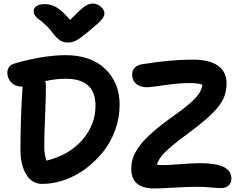

<svg xmlns="http://www.w3.org/2000/svg" viewBox="-20 -996 1338 1072"><path d="M497.1 -976.1Q522.9 -976.1 543 -958.5Q563 -940.9 563 -920.9Q563 -905.3 548.3 -887.2Q533.7 -869.1 478 -823.2Q469.7 -816.9 455.6 -805.4Q441.4 -793.9 436 -790Q430.7 -786.1 420.4 -779.1Q410.2 -772 405 -769.5Q399.9 -767.1 391.4 -763.9Q382.8 -760.7 375.2 -759.8Q367.7 -758.8 357.9 -758.8Q333.5 -758.8 315.2 -770.5Q296.9 -782.2 276.9 -809.1Q257.3 -835.4 235.1 -856.2Q212.9 -877 199.5 -886Q186 -895 177 -907Q168 -918.9 168 -934.1Q168 -952.1 184.6 -962.6Q201.2 -973.1 231 -973.1Q265.1 -973.1 296.6 -954.3Q328.1 -935.5 371.1 -884.8Q430.7 -945.3 453.6 -960.7Q476.6 -976.1 497.1 -976.1ZM215.8 30.8Q158.7 30.8 126.5 -21.7Q94.2 -74.2 94.2 -160.2Q94.2 -335 106 -512.2Q65.9 -512.2 43.5 -535.2Q21 -558.1 21 -589.8Q21 -606.4 30 -620.6Q39.1 -634.8 57.1 -640.1Q115.7 -658.7 195.8 -673.3Q275.9 -688 347.2 -688Q487.3 -688 567.6 -611.1Q647.9 -534.2 647.9 -411.1Q647.9 -337.9 622.8 -269Q597.7 -200.2 554.4 -146.7Q511.2 -93.3 456.3 -52.7Q401.4 -12.2 338.9 9.3Q276.4 30.8 215.8 30.8ZM841.8 56.2Q712.9 56.2 712.9 -53.2Q712.9 -85.4 722.4 -114.3Q731.9 -143.1 757.6 -179Q783.2 -214.8 832 -257.8Q880.9 -300.8 955.1 -353Q1042.5 -415.5 1075 -452.6Q1107.4 -489.7 1109.9 -522.9Q1087.4 -532.2 1040 -532.2Q976.1 -532.2 897.9 -520.5Q819.8 -508.8 798.8 -508.8Q764.2 -508.8 741 -527.8Q717.8 -546.9 717.8 -580.1Q717.8 -602.5 731.9 -617.7Q746.1 -632.8 772.9 -637.2Q931.6 -663.1 1054.2 -663.1Q1150.4 -663.1 1197.8 -628.7Q1245.1 -594.2 1245.1 -530.8Q1245.1 -483.9 1227.5 -445.6Q1210 -407.2 1164.8 -362.3Q1119.6 -317.4 1035.2 -254.9Q941.9 -186.5 903.6 -148.4Q865.2 -110.4 856 -77.1Q869.1 -74.2 890.1 -74.2Q918.9 -74.2 988.3 -79.6Q1057.6 -85 1096.2 -85Q1185.5 -85 1228.8 -63.7Q1272 -42.5 1272 1Q1272 25.9 1256.1 40Q1240.2 54.2 1212.9 54.2Q1195.3 54.2 1155.5 50.5Q1115.7 46.9 1077.1 46.9Q1032.2 46.9 953.1 51.5Q874 56.2 841.8 56.2ZM227.1 -179.2Q227.1 -129.9 240.2 -99.1Q366.7 -130.9 439.9 -215.3Q513.2 -299.8 513.2 -405.8Q513.2 -556.2 348.1 -556.2Q291 -556.2 231.9 -543Q235.8 -535.2 235.8 -523.9Q237.3 -475.1 232.2 -359.4Q227.1 -243.7 227.1 -179.2Z"/></svg>

Font: Shantell Sans Bouncy
Style: Regular
Weight: 600
Designer: Stephen Nixon, Anya Danilova, Shantell Martin
Foundry: Arrow Type
Version: Version 1.006;[9816181b4]